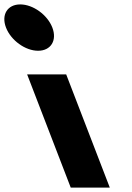

<svg xmlns="http://www.w3.org/2000/svg" viewBox="-244 -850 599 870"><path d="M-152.3 -830C-210.3 -830 -239.2 -783 -216.8 -725C-194.5 -667 -129.4 -620 -71.4 -620C-13.4 -620 15.5 -667 -6.8 -725C-29.2 -783 -94.3 -830 -152.3 -830ZM-121.1 -513H55.9L253.5 0H76.5Z"/></svg>

Font: Hussar
Style: BdOpOblFour
Weight: 700
Foundry: Cannot Into Space Fonts
Version: Version 2.00